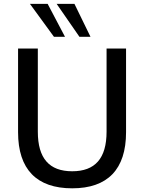

<svg xmlns="http://www.w3.org/2000/svg" viewBox="-20 -972 752 1001"><path d="M356.4 9.8C541 9.8 637.2 -88.9 637.2 -282.7V-718.8H535.6V-285.6C535.6 -146 475.6 -79.1 356.4 -79.1C237.3 -79.1 177.2 -146 177.2 -285.6V-718.8H74.2V-282.7C74.2 -88.9 171.4 9.8 356.4 9.8ZM451.7 -780.3 368.2 -951.7H275.4L394 -780.3ZM318.8 -780.3 228.5 -951.7H136.2L261.2 -780.3Z"/></svg>

Font: Winston
Style: Regular
Weight: 400
Designer: Vernon Adams, Kim Jin-seong, David Berlow, Cristiano Sobral
Foundry: The Winston Project Authors
Version: Version 3.004